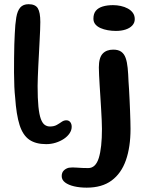

<svg xmlns="http://www.w3.org/2000/svg" viewBox="-20 -650 709 901"><path d="M196.8 26.4Q147.8 26.4 117.7 5.7Q87.5 -15 72 -63Q56.6 -111 51.1 -192.6Q48.7 -213.1 47.3 -243.4Q46 -273.7 45.8 -308.7Q45.7 -343.8 46.1 -378.1Q46.4 -412.5 47.2 -441.6Q48 -470.8 49.2 -489.2Q51.1 -536.8 56.4 -568.2Q61.7 -599.5 75.2 -614.9Q88.8 -630.3 114.1 -630.3Q145.6 -630.3 157.4 -611.2Q169.2 -592.1 169.2 -546.8Q169.2 -532.5 168.3 -509.5Q167.3 -486.5 165.9 -458.6Q164.6 -430.6 162.9 -400.7Q161.2 -370.8 159.8 -341.9Q158.4 -313.1 157.5 -288.4Q156.5 -263.8 156.5 -246.4Q156.5 -187 160.3 -149.6Q164.1 -112.2 171.6 -92Q179.1 -71.8 189.9 -64.1Q200.7 -56.4 214.4 -56.4Q233.3 -56.4 246.2 -63.6Q259 -70.8 269.4 -78.2Q279.8 -85.5 291.2 -85.5Q302.8 -85.5 309.6 -77.1Q316.4 -68.6 316.4 -54.8Q316.4 -39 306.5 -24.3Q296.6 -9.6 279.7 1.7Q262.8 12.9 241.3 19.7Q219.9 26.4 196.8 26.4ZM386.9 230.6Q354.6 230.6 327.9 224.4Q301.2 218.2 285.4 206.2Q269.6 194.2 269.6 176.6Q269.6 159.9 279.2 150.3Q288.7 140.6 303.1 137.1Q318.3 134.6 342.2 136.7Q366.2 138.7 394.2 138.7Q428.9 138.7 443.7 91.1Q458.4 43.4 458.4 -44.8Q458.4 -62.2 457.3 -86Q456.2 -109.9 454.6 -137.4Q453 -164.9 451.2 -193.3Q449.3 -221.8 447.7 -248.4Q446.1 -275 445 -297.2Q443.9 -319.3 443.9 -333.6Q443.9 -378.9 461.6 -398Q479.3 -417.1 511.4 -417.1Q535.1 -417.1 548.9 -407.2Q562.8 -397.3 569.6 -378.1Q576.4 -358.9 579.1 -331.2Q581.9 -303.4 583.1 -267.8Q584.4 -252.7 585.6 -230.1Q586.9 -207.6 588.1 -181.6Q589.4 -155.7 590.3 -129.7Q591.2 -103.6 591.9 -81.6Q592.5 -59.6 592.5 -45.2Q592.5 40.2 570.8 101.9Q549.1 163.7 503.8 197.1Q458.6 230.6 386.9 230.6ZM523.8 -504.9Q504.6 -504.9 485.9 -508.2Q467.2 -511.5 451.9 -518.2Q436.6 -524.9 427.5 -535.8Q418.4 -546.8 418.4 -562.5Q418.4 -585.8 429.8 -599.6Q441.2 -613.3 462.1 -619.6Q482.9 -625.9 510.6 -625.9Q528.7 -625.9 546.8 -622Q564.8 -618.1 579.6 -610.1Q594.4 -602.1 603.4 -589.8Q612.4 -577.4 612.4 -560.2Q612.4 -543 600.9 -530.6Q589.5 -518.1 569.6 -511.5Q549.7 -504.9 523.8 -504.9Z"/></svg>

Font: Gluten Thin
Style: Regular
Weight: 100
Designer: Tyler Finck
Foundry: Etcetera Type Company
Version: Version 1.300